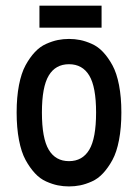

<svg xmlns="http://www.w3.org/2000/svg" viewBox="-20 -650 490 682"><path d="M120.1 -551.8V-629.9H340.8V-551.8ZM402.8 -347.7Q411.1 -304.7 411.1 -250.5Q411.1 -196.3 402.8 -152.8Q394.5 -109.4 379.4 -81.8Q364.3 -54.2 346.2 -34.7Q328.1 -15.1 306.2 -5.4Q284.2 4.4 264.9 8.3Q245.6 12.2 225.1 12.2Q204.6 12.2 185.3 8.3Q166 4.4 144 -5.4Q122.1 -15.1 104 -34.7Q85.9 -54.2 70.8 -81.8Q55.7 -109.4 47.4 -152.8Q39.1 -196.3 39.1 -250.5Q39.1 -304.7 47.4 -347.7Q55.7 -390.6 70.8 -418.2Q85.9 -445.8 104 -465.1Q122.1 -484.4 144 -494.1Q166 -503.9 185.3 -507.8Q204.6 -511.7 225.1 -511.7Q245.6 -511.7 264.9 -507.8Q284.2 -503.9 306.2 -494.1Q328.1 -484.4 346.2 -465.1Q364.3 -445.8 379.4 -418.2Q394.5 -390.6 402.8 -347.7ZM128.9 -250.5Q128.9 -158.7 153.1 -118.2Q177.2 -77.6 225.1 -77.6Q272.9 -77.6 297.1 -118.2Q321.3 -158.7 321.3 -250.5Q321.3 -341.3 297.1 -381.6Q272.9 -421.9 225.1 -421.9Q177.2 -421.9 153.1 -381.6Q128.9 -341.3 128.9 -250.5Z"/></svg>

Font: Anka/Coder Narrow
Style: Bold
Weight: 700
Width: 3
Monospace: yes
Version: Version 001.100